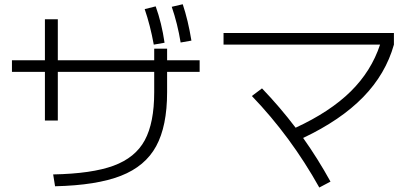

<svg xmlns="http://www.w3.org/2000/svg" viewBox="-20 -838 1915 887"><path d="M692.4 -412.1V-505.9H247.1V-281.2H187.5V-505.9H35.2V-559.6H187.5V-749H247.1V-559.6H692.4V-613.3H752V-559.6H902.3V-505.9H752V-412.1Q752 -255.4 701.4 -162.6Q650.9 -69.8 538.6 -25.9Q426.3 18.1 234.4 22.5L225.6 -32.2Q404.3 -35.6 504.6 -72.5Q605 -109.4 648.7 -189.9Q692.4 -270.5 692.4 -412.1ZM648.4 -795.9 699.2 -808.6Q727.1 -731.4 740.2 -640.6L690.4 -631.8Q674.3 -720.7 648.4 -795.9ZM773.4 -806.6 824.2 -818.4Q849.1 -744.1 864.3 -650.4L814.5 -641.6Q800.3 -728.5 773.4 -806.6Z M1143.6 -394.5 1190.4 -429.7Q1273.4 -343.3 1345.7 -248Q1504.4 -321.3 1599.9 -415.3Q1695.3 -509.3 1735.8 -631.8H1012.7V-685.5H1799.8V-631.8Q1761.7 -496.1 1657.7 -389.4Q1553.7 -282.7 1380.4 -200.7Q1448.7 -104.5 1506.8 1L1455.1 28.3Q1323.7 -207 1143.6 -394.5Z"/></svg>

Font: Pretendard Light
Style: Regular
Weight: 300
Designer: Base glyphs from Inter by Rasmus Andersson; Hangeul glyphs from Noto Sans CJK(Source Han Sans) by Jang Soo-young and Kan
Foundry: Kil Hyung-jin
Version: Version 1.309